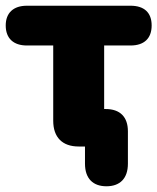

<svg xmlns="http://www.w3.org/2000/svg" viewBox="-21 -512 550 671"><path d="M351 139C398 139 426 112 426 60V-53C426 -103 399 -131 348 -131H343V-353H435C483 -353 509 -378 509 -423C509 -468 483 -492 435 -492H73C26 -492 -1 -467 -1 -423C-1 -378 26 -353 73 -353H165V-90C165 -32 197 0 254 0H276V60C276 112 304 139 351 139Z"/></svg>

Font: Nunito Black
Style: Regular
Weight: 900
Designer: Vernon Adams
Foundry: Vernon Adams
Version: Version 3.602